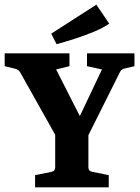

<svg xmlns="http://www.w3.org/2000/svg" viewBox="-29 -801 598 821"><path d="M226 -191 57 -492Q50 -504 36 -507L-9 -518V-573H268V-518L211 -504L332 -266H294L407 -504L343 -518V-573H546V-518L504 -508Q497 -507 492 -503Q487 -499 484 -493L333 -191ZM121 0V-52L190 -66Q207 -69 207 -85V-241H349V-85Q349 -69 367 -66L436 -52V0ZM213 -612 190 -657 383 -781 438 -700Q411 -681 372 -665Q333 -649 291.5 -635.5Q250 -622 213 -612Z"/></svg>

Font: Rasa
Style: Bold
Weight: 700
Designer: Anna Giedrys (Yrsa+Rasa design), David Brezina (Yrsa art-direction, Rasa art-direction, design)
Foundry: Rosetta Type Foundry
Version: Version 2.004